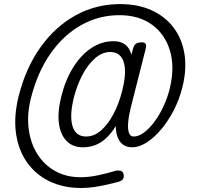

<svg xmlns="http://www.w3.org/2000/svg" viewBox="-20 -826 986 962"><path d="M394.5 -88Q345 -88 314 -119.2Q283 -150.5 275.2 -208Q267.5 -265.5 287.5 -344Q308 -426.5 346.8 -488.5Q385.5 -550.5 437.2 -585Q489 -619.5 549 -619.5Q597.5 -619.5 621 -588.8Q644.5 -558 645 -500.8Q645.5 -443.5 625 -363.5Q604.5 -281 573.5 -219Q542.5 -157 498.5 -122.5Q454.5 -88 394.5 -88ZM411.5 -142Q451 -142 486 -172.2Q521 -202.5 548.8 -255Q576.5 -307.5 593 -374Q616 -466.5 599.5 -516Q583 -565.5 532.5 -565.5Q493 -565.5 457.5 -535.2Q422 -505 394 -452.8Q366 -400.5 349 -333.5Q327.5 -241.5 344 -191.8Q360.5 -142 411.5 -142ZM388 116Q297 116 227.2 82Q157.5 48 114.5 -13.8Q71.5 -75.5 60 -159.2Q48.5 -243 73 -342.5Q109 -486 183.2 -589.8Q257.5 -693.5 359.5 -749.5Q461.5 -805.5 581.5 -805.5Q671 -805.5 739 -774.8Q807 -744 849.5 -688Q892 -632 904.2 -556Q916.5 -480 894 -389.5Q879 -329 851.2 -274.8Q823.5 -220.5 788.2 -178.5Q753 -136.5 715 -112.2Q677 -88 641.5 -88Q614 -88 595.2 -102.2Q576.5 -116.5 567.5 -143.8Q558.5 -171 560.2 -210.5Q562 -250 575 -301L646 -580.5Q651 -599.5 661.2 -606.8Q671.5 -614 691 -614Q706.5 -614 710.2 -605.2Q714 -596.5 709.5 -579.5L635.5 -288Q625 -245.5 622.2 -212.5Q619.5 -179.5 626 -160.8Q632.5 -142 649.5 -142Q675 -142 702 -162.2Q729 -182.5 754.5 -217Q780 -251.5 800 -295Q820 -338.5 831 -384.5Q856.5 -491 831.2 -573.5Q806 -656 740.5 -703Q675 -750 578 -750Q476 -750 387.2 -700.5Q298.5 -651 233 -557.5Q167.5 -464 134.5 -332.5Q114.5 -251.5 123.8 -180Q133 -108.5 167.2 -54Q201.5 0.5 256.8 31.2Q312 62 384 62Q425 62 471.2 52.2Q517.5 42.5 553 31.5Q565.5 27 580.2 29Q595 31 599 46Q602.5 58.5 597.2 69.2Q592 80 572 85.5Q548.5 91.5 517.5 98.8Q486.5 106 453 111Q419.5 116 388 116Z"/></svg>

Font: Edu SA Hand Cursive
Style: Regular
Weight: 400
Designer: Tina and Corey Anderson, Eben Sorkin, Mirko Velimirovic
Foundry: Google for Education
Version: Version 2.000